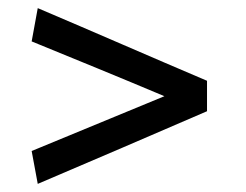

<svg xmlns="http://www.w3.org/2000/svg" viewBox="-20 -550 605 473"><path d="M490 -276C351 -216 212 -156 73 -97C68 -124 63 -151 58 -178C167 -223 276 -268 385 -313C276 -359 168 -403 58 -448C63 -476 68 -503 73 -530C212 -471 351 -410 490 -351Z"/></svg>

Font: Repo Medium
Style: Regular
Weight: 500
Designer: Stefan Peev
Foundry: Context Ltd
Version: Version 1.502